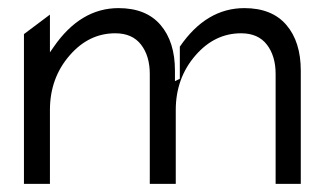

<svg xmlns="http://www.w3.org/2000/svg" viewBox="-20 -463 805 473"><path d="M103 -10H39V-379L103 -427V-334L112 -347Q178 -443 272 -443Q340 -443 375.5 -401.5Q411 -360 411 -289V-263L423 -269V-348Q488 -443 582 -443Q650 -443 685.5 -401.5Q721 -360 721 -289V-10H659V-281Q659 -325 637.5 -353Q616 -381 574 -381Q509 -381 462 -327Q413 -271 413 -192V-10H349V-281Q349 -325 327.5 -353Q306 -381 264 -381Q199 -381 152 -327Q103 -271 103 -192Z"/></svg>

Font: Charger Pro
Style: Lit
Weight: 300
Designer: Jasper
Foundry: Cannot Into Space Fonts
Version: Version 1.09